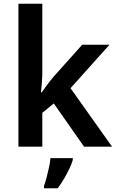

<svg xmlns="http://www.w3.org/2000/svg" viewBox="-20 -780 622 1021"><path d="M205 -400Q205 -377 203 -345.5Q201 -314 198 -289H202Q209 -299 220 -314Q231 -329 243 -345Q255 -361 264 -371L417 -542H562L355 -311L576 0H427L266 -230L205 -180V0H78V-760H205ZM367 71Q361 92 348.5 118Q336 144 320.5 170.5Q305 197 287 221H214V208Q221 190 228 163Q235 136 241 108.5Q247 81 248 61H367Z"/></svg>

Font: Noto Sans Khmer SemiBold
Style: Regular
Weight: 600
Version: Version 2.003